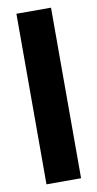

<svg xmlns="http://www.w3.org/2000/svg" viewBox="-82 -738 394 776"><g transform="rotate(-10 115.0 -350.0)"><path d="M44 0V-700H186V0Z"/></g></svg>

Font: Tektur SemiCondensed SemiBold
Style: Regular
Weight: 600
Width: 4
Designer: Adam Jagosz
Foundry: Adam Jagosz
Version: Version 1.005;gftools[0.9.30]